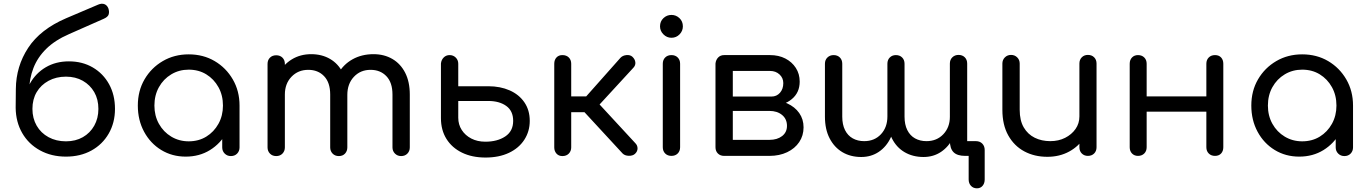

<svg xmlns="http://www.w3.org/2000/svg" viewBox="-20 -846 7425 1042"><path d="M338 4Q259 4 197 -30Q135 -64 100.5 -124Q66 -184 65 -261H111Q111 -336 142.5 -392.5Q174 -449 228.5 -481Q283 -513 354 -513Q427 -513 483.5 -480Q540 -447 572 -389Q604 -331 604 -255Q604 -180 570 -121Q536 -62 476 -29Q416 4 338 4ZM338 -79Q390 -79 429.5 -101.5Q469 -124 491.5 -164Q514 -204 514 -255Q514 -307 491.5 -346Q469 -385 429.5 -407.5Q390 -430 338 -430Q285 -430 243.5 -407.5Q202 -385 179 -346Q156 -307 156 -255Q156 -204 179 -164Q202 -124 243.5 -101.5Q285 -79 338 -79ZM65 -260 66 -363Q67 -486 133 -586.5Q199 -687 339 -747L513 -821Q532 -829 546.5 -823.5Q561 -818 568 -801Q574 -783 570 -768.5Q566 -754 543 -744L355 -661Q279 -628 231.5 -581.5Q184 -535 161.5 -477Q139 -419 138 -353L137 -260Z M988 4Q914 4 855 -32Q796 -68 762 -131Q728 -194 728 -273Q728 -353 764.5 -415.5Q801 -478 863.5 -514.5Q926 -551 1004 -551Q1083 -551 1145 -514.5Q1207 -478 1243.5 -415Q1280 -352 1280 -273L1244 -265Q1244 -189 1210.5 -128Q1177 -67 1119.5 -31.5Q1062 4 988 4ZM1004 -79Q1058 -79 1099.5 -104.5Q1141 -130 1165.5 -174Q1190 -218 1190 -273Q1190 -329 1165.5 -373Q1141 -417 1099.5 -442.5Q1058 -468 1004 -468Q952 -468 909.5 -442.5Q867 -417 842.5 -373Q818 -329 818 -273Q818 -218 842.5 -174Q867 -130 909.5 -104.5Q952 -79 1004 -79ZM1233 1Q1213 1 1199.5 -12.5Q1186 -26 1186 -46V-205L1205 -302L1280 -273V-46Q1280 -26 1267 -12.5Q1254 1 1233 1Z M2157 1Q2137 1 2123.5 -12.5Q2110 -26 2110 -46V-333Q2110 -398 2077 -432.5Q2044 -467 1991 -467Q1936 -467 1900.5 -429Q1865 -391 1865 -331H1787Q1787 -396 1815 -446Q1843 -496 1893 -524Q1943 -552 2007 -552Q2065 -552 2109.5 -526Q2154 -500 2179 -451Q2204 -402 2204 -333V-46Q2204 -26 2191 -12.5Q2178 1 2157 1ZM1479 1Q1458 1 1445 -12.5Q1432 -26 1432 -46V-499Q1432 -520 1445 -533Q1458 -546 1479 -546Q1500 -546 1513 -533Q1526 -520 1526 -499V-46Q1526 -26 1513 -12.5Q1500 1 1479 1ZM1819 1Q1798 1 1785 -12.5Q1772 -26 1772 -46V-333Q1772 -398 1739 -432.5Q1706 -467 1653 -467Q1598 -467 1562 -429.5Q1526 -392 1526 -333H1465Q1466 -397 1492 -446.5Q1518 -496 1564 -524Q1610 -552 1669 -552Q1727 -552 1771.5 -526Q1816 -500 1840.5 -451Q1865 -402 1865 -333V-46Q1865 -26 1852.5 -12.5Q1840 1 1819 1Z M2615 9Q2542 9 2487.5 -17.5Q2433 -44 2403 -92Q2373 -140 2373 -205V-501Q2375 -521 2388 -534Q2401 -547 2420 -547Q2440 -547 2453.5 -533.5Q2467 -520 2467 -500V-378H2630Q2695 -378 2746 -355.5Q2797 -333 2826 -290.5Q2855 -248 2855 -190Q2855 -133 2825.5 -87.5Q2796 -42 2742 -16.5Q2688 9 2615 9ZM2614 -77Q2679 -77 2722 -105.5Q2765 -134 2765 -190Q2765 -244 2727.5 -271Q2690 -298 2630 -298H2467V-207Q2467 -170 2486 -140.5Q2505 -111 2538 -94Q2571 -77 2614 -77Z M3426 -11Q3414 0 3392.5 -0.5Q3371 -1 3359 -13L3118 -274L3347 -532Q3359 -545 3379.5 -547Q3400 -549 3412 -538Q3426 -525 3428 -508.5Q3430 -492 3418 -479L3234 -279L3428 -69Q3440 -57 3440 -40.5Q3440 -24 3426 -11ZM3032 1Q3012 1 3000 -12.5Q2988 -26 2988 -46V-500Q2988 -521 3000 -534Q3012 -547 3032 -547Q3054 -547 3067 -534Q3080 -521 3080 -500V-323H3206V-237H3080V-46Q3080 -26 3067 -12.5Q3054 1 3032 1Z M3624 0Q3603 0 3590 -13Q3577 -26 3577 -47V-500Q3577 -521 3590 -534Q3603 -547 3624 -547Q3645 -547 3658 -534Q3671 -521 3671 -500V-47Q3671 -26 3658 -13Q3645 0 3624 0ZM3624 -641Q3599 -641 3580.5 -659.5Q3562 -678 3562 -703Q3562 -730 3580.5 -747.5Q3599 -765 3624 -765Q3649 -765 3667.5 -747.5Q3686 -730 3686 -703Q3686 -678 3668 -659.5Q3650 -641 3624 -641Z M3910 0Q3889 0 3876 -13Q3863 -26 3863 -47V-501Q3865 -521 3877.5 -534Q3890 -547 3910 -547Q3931 -547 3944 -534Q3957 -521 3957 -500V-322H4156V-304Q4210 -304 4252 -285Q4294 -266 4317.5 -232.5Q4341 -199 4341 -155Q4341 -110 4317.5 -75Q4294 -40 4252 -20Q4210 0 4156 0ZM3957 -87H4156Q4198 -87 4224.5 -107.5Q4251 -128 4251 -163Q4251 -200 4224.5 -222Q4198 -244 4156 -244H3957ZM4071 -272V-322H4167Q4195 -322 4213 -342.5Q4231 -363 4231 -395Q4231 -423 4210.5 -442Q4190 -461 4159 -461H3911V-547H4159Q4206 -547 4242 -528.5Q4278 -510 4299 -477.5Q4320 -445 4320 -403Q4320 -343 4276.5 -307.5Q4233 -272 4167 -272Z M4992 6Q4934 6 4889.5 -20Q4845 -46 4820.5 -95Q4796 -144 4796 -213V-500Q4796 -521 4809 -534Q4822 -547 4842 -547Q4863 -547 4876 -534Q4889 -521 4889 -500V-213Q4889 -170 4904 -140Q4919 -110 4946 -95Q4973 -80 5008 -80Q5064 -80 5099.5 -117.5Q5135 -155 5135 -212H5178Q5177 -148 5153 -99Q5129 -50 5087.5 -22Q5046 6 4992 6ZM4654 6Q4596 6 4552 -20Q4508 -46 4482.5 -95Q4457 -144 4457 -213V-500Q4457 -521 4470.5 -534Q4484 -547 4504 -547Q4525 -547 4538 -534Q4551 -521 4551 -500V-213Q4551 -170 4566 -140Q4581 -110 4608 -95Q4635 -80 4670 -80Q4726 -80 4761 -117.5Q4796 -155 4796 -214H4838Q4838 -150 4814.5 -100Q4791 -50 4749.5 -22Q4708 6 4654 6ZM5282 176Q5262 176 5249.5 162.5Q5237 149 5237 128V0H5218Q5175 0 5155 -20Q5135 -40 5135 -83V-501Q5135 -522 5148.5 -535Q5162 -548 5182 -548Q5203 -548 5216 -535Q5229 -522 5229 -501V-80H5276Q5298 -80 5311 -66.5Q5324 -53 5324 -32V128Q5324 149 5312.5 162.5Q5301 176 5282 176Z M5664 5Q5594 5 5539 -24.5Q5484 -54 5452 -111Q5420 -168 5420 -250V-501Q5420 -521 5433.5 -534.5Q5447 -548 5467 -548Q5487 -548 5500.5 -534.5Q5514 -521 5514 -501V-250Q5514 -192 5536 -154.5Q5558 -117 5595.5 -98.5Q5633 -80 5680 -80Q5725 -80 5760.5 -98Q5796 -116 5817 -146Q5838 -176 5838 -214H5898Q5897 -152 5866 -102Q5835 -52 5782.5 -23.5Q5730 5 5664 5ZM5884 0Q5864 0 5851 -13Q5838 -26 5838 -47V-501Q5838 -522 5851 -535Q5864 -548 5884 -548Q5905 -548 5918 -535Q5931 -522 5931 -501V-47Q5931 -26 5918 -13Q5905 0 5884 0Z M6574 0Q6553 0 6540 -13Q6527 -26 6527 -47V-500Q6527 -521 6540 -534Q6553 -547 6574 -547Q6595 -547 6607 -534Q6619 -521 6619 -500V-47Q6619 -26 6607 -13Q6595 0 6574 0ZM6156 0Q6136 0 6123.5 -13Q6111 -26 6111 -47V-500Q6111 -521 6123.5 -534Q6136 -547 6156 -547Q6177 -547 6190 -534Q6203 -521 6203 -500V-47Q6203 -26 6190 -13Q6177 0 6156 0ZM6190 -240V-323H6555V-240Z M7031 4Q6957 4 6898 -32Q6839 -68 6805 -131Q6771 -194 6771 -273Q6771 -353 6807.5 -415.5Q6844 -478 6906.5 -514.5Q6969 -551 7047 -551Q7126 -551 7188 -514.5Q7250 -478 7286.5 -415Q7323 -352 7323 -273L7287 -265Q7287 -189 7253.5 -128Q7220 -67 7162.5 -31.5Q7105 4 7031 4ZM7047 -79Q7101 -79 7142.5 -104.5Q7184 -130 7208.5 -174Q7233 -218 7233 -273Q7233 -329 7208.5 -373Q7184 -417 7142.5 -442.5Q7101 -468 7047 -468Q6995 -468 6952.5 -442.5Q6910 -417 6885.5 -373Q6861 -329 6861 -273Q6861 -218 6885.5 -174Q6910 -130 6952.5 -104.5Q6995 -79 7047 -79ZM7276 1Q7256 1 7242.5 -12.5Q7229 -26 7229 -46V-205L7248 -302L7323 -273V-46Q7323 -26 7310 -12.5Q7297 1 7276 1Z"/></svg>

Font: Comfortaa SemiBold
Style: Regular
Weight: 600
Designer: Johan Aakerlund
Foundry: Johan Aakerlund
Version: Version 3.104; ttfautohint (v1.8.1.43-b0c9)